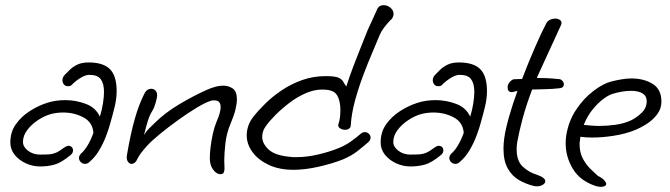

<svg xmlns="http://www.w3.org/2000/svg" viewBox="-20 -667 2597 744"><path d="M135 -22Q107 -22 80.5 -34Q54 -46 37 -67Q20 -88 20 -115Q20 -155 41 -185Q62 -215 94.5 -236Q127 -257 161 -268Q194 -279 233 -279Q274 -279 312.5 -264.5Q351 -250 367 -215Q375 -241 379 -266.5Q383 -292 383 -311Q383 -343 370.5 -360Q358 -377 326 -377Q313 -377 296 -367.5Q279 -358 263 -343Q257 -337 254.5 -335Q252 -333 243 -333Q233 -333 227.5 -340Q222 -347 222 -356Q222 -368 231 -377Q240 -386 251 -397Q262 -408 279.5 -416.5Q297 -425 324 -425Q380 -425 406 -399Q432 -373 432 -314Q432 -285 424.5 -254Q417 -223 407 -188Q401 -166 390.5 -138.5Q380 -111 364 -84Q348 -57 325 -38Q318 -32 310 -32Q300 -32 293 -39Q286 -46 286 -55Q286 -64 295 -73Q306 -82 318.5 -102Q331 -122 342 -152Q339 -193 303.5 -212Q268 -231 225 -231Q200 -231 177 -225Q152 -218 127 -201.5Q102 -185 85.5 -163Q69 -141 69 -117Q69 -98 88.5 -83Q108 -68 135 -68Q158 -68 171.5 -69Q185 -70 197.5 -75.5Q210 -81 230 -96Q239 -102 245 -102Q253 -102 258 -97Q263 -92 263 -84Q263 -73 252 -65Q218 -37 192.5 -29.5Q167 -22 135 -22Z M834 8Q819 8 806 -9.5Q793 -27 793 -54Q793 -71 796 -97Q799 -123 805 -149.5Q811 -176 819 -195Q835 -231 835 -252Q835 -278 811 -278Q808 -278 804 -278Q800 -278 796 -276Q776 -270 742 -249.5Q708 -229 670.5 -202Q633 -175 600 -148Q567 -121 549 -101Q524 -73 516 -58Q508 -43 508 -43Q500 -32 490 -32Q481 -32 475 -41.5Q469 -51 472 -67Q486 -149 502.5 -207Q519 -265 541 -307Q550 -323 566 -323Q575 -323 582 -316.5Q589 -310 589 -297Q589 -290 583.5 -270Q578 -250 570 -237Q560 -221 553.5 -200.5Q547 -180 538 -144Q549 -161 557 -168.5Q565 -176 578 -189Q619 -230 675.5 -263.5Q732 -297 784 -320Q795 -325 812 -330Q829 -335 846 -335Q866 -335 882 -324Q898 -313 898 -282Q898 -266 892.5 -243Q887 -220 874 -189Q858 -152 853.5 -112Q849 -72 849 -44Q849 -36 849.5 -28.5Q850 -21 850 -15Q850 -5 847 1.5Q844 8 834 8Z M1117 -9Q1062 -9 1021.5 -28Q981 -47 958.5 -77.5Q936 -108 936 -143Q936 -161 942.5 -180Q949 -199 963 -216Q981 -239 1008.5 -266Q1036 -293 1071.5 -317Q1107 -341 1150 -356.5Q1193 -372 1242 -372Q1278 -372 1291.5 -366Q1305 -360 1310 -350.5Q1315 -341 1322 -332Q1334 -370 1350 -412Q1366 -454 1381 -491Q1396 -528 1405 -551Q1411 -564 1419.5 -582.5Q1428 -601 1434.5 -615.5Q1441 -630 1441 -630Q1448 -647 1467 -647Q1481 -647 1493 -637Q1505 -627 1505 -613Q1505 -603 1497 -592H1496Q1496 -592 1487 -582.5Q1478 -573 1467.5 -559Q1457 -545 1452 -533Q1440 -503 1422.5 -462.5Q1405 -422 1387 -374Q1369 -326 1355.5 -276.5Q1342 -227 1339 -179Q1338 -172 1332 -168Q1326 -164 1318 -164Q1307 -164 1298 -169.5Q1289 -175 1291 -185Q1296 -199 1297.5 -213.5Q1299 -228 1299 -241Q1299 -269 1290.5 -289.5Q1282 -310 1264 -315Q1256 -318 1247 -319Q1238 -320 1229 -320Q1197 -320 1164 -305.5Q1131 -291 1101.5 -268.5Q1072 -246 1048 -222Q1024 -198 1010 -178Q996 -159 996 -137Q996 -111 1021 -87.5Q1046 -64 1107 -59Q1112 -58 1117 -58Q1122 -58 1128 -58Q1169 -58 1213.5 -68.5Q1258 -79 1292 -93Q1319 -104 1340 -119Q1361 -134 1377 -148Q1385 -155 1394 -155Q1403 -155 1409.5 -148.5Q1416 -142 1416 -134Q1416 -124 1407 -116Q1391 -102 1366.5 -82.5Q1342 -63 1308 -49Q1268 -33 1215 -21Q1162 -9 1117 -9Z M1570 -22Q1542 -22 1515.5 -34Q1489 -46 1472 -67Q1455 -88 1455 -115Q1455 -155 1476 -185Q1497 -215 1529.5 -236Q1562 -257 1596 -268Q1629 -279 1668 -279Q1709 -279 1747.5 -264.5Q1786 -250 1802 -215Q1810 -241 1814 -266.5Q1818 -292 1818 -311Q1818 -343 1805.5 -360Q1793 -377 1761 -377Q1748 -377 1731 -367.5Q1714 -358 1698 -343Q1692 -337 1689.5 -335Q1687 -333 1678 -333Q1668 -333 1662.5 -340Q1657 -347 1657 -356Q1657 -368 1666 -377Q1675 -386 1686 -397Q1697 -408 1714.5 -416.5Q1732 -425 1759 -425Q1815 -425 1841 -399Q1867 -373 1867 -314Q1867 -285 1859.5 -254Q1852 -223 1842 -188Q1836 -166 1825.5 -138.5Q1815 -111 1799 -84Q1783 -57 1760 -38Q1753 -32 1745 -32Q1735 -32 1728 -39Q1721 -46 1721 -55Q1721 -64 1730 -73Q1741 -82 1753.5 -102Q1766 -122 1777 -152Q1774 -193 1738.5 -212Q1703 -231 1660 -231Q1635 -231 1612 -225Q1587 -218 1562 -201.5Q1537 -185 1520.5 -163Q1504 -141 1504 -117Q1504 -98 1523.5 -83Q1543 -68 1570 -68Q1593 -68 1606.5 -69Q1620 -70 1632.5 -75.5Q1645 -81 1665 -96Q1674 -102 1680 -102Q1688 -102 1693 -97Q1698 -92 1698 -84Q1698 -73 1687 -65Q1653 -37 1627.5 -29.5Q1602 -22 1570 -22Z M2060 55Q2056 55 2053 54.5Q2050 54 2046 53Q2018 46 1991.5 31Q1965 16 1948 -13.5Q1931 -43 1931 -91Q1931 -110 1934 -132Q1939 -167 1952.5 -214.5Q1966 -262 1985 -314H1984Q1978 -314 1973 -312Q1968 -310 1963 -310Q1947 -310 1947 -329Q1947 -340 1956 -350Q1965 -360 1973 -360L2003 -361Q2028 -426 2053.5 -484.5Q2079 -543 2097 -577Q2102 -586 2111.5 -590.5Q2121 -595 2131 -595Q2141 -595 2148.5 -590.5Q2156 -586 2156 -578Q2156 -576 2154 -570L2092 -435Q2083 -416 2075.5 -399Q2068 -382 2060 -365Q2080 -365 2101.5 -364Q2123 -363 2150 -360Q2155 -359 2160 -353Q2165 -347 2165 -340Q2165 -335 2161.5 -330.5Q2158 -326 2147 -325Q2123 -322 2094 -321.5Q2065 -321 2042 -320Q2019 -259 2005.5 -209Q1992 -159 1984 -115Q1983 -108 1982.5 -101Q1982 -94 1982 -88Q1982 -43 2006 -21Q2030 1 2060 10Q2078 16 2085.5 22.5Q2093 29 2093 35Q2093 43 2083.5 49Q2074 55 2060 55Z M2308 57Q2300 57 2289 54Q2228 34 2200 -12.5Q2172 -59 2172 -111Q2172 -119 2172.5 -126.5Q2173 -134 2174 -141Q2183 -198 2212.5 -242Q2242 -286 2279.5 -314.5Q2317 -343 2348 -351Q2368 -356 2388 -359.5Q2408 -363 2427 -363Q2475 -363 2509 -342Q2543 -321 2543 -273Q2543 -246 2526.5 -224Q2510 -202 2485.5 -186.5Q2461 -171 2438 -162Q2403 -148 2358.5 -141Q2314 -134 2275 -134Q2250 -134 2229 -137V-136Q2229 -132 2228 -128.5Q2227 -125 2227 -121Q2226 -117 2226 -113.5Q2226 -110 2226 -107Q2226 -76 2238.5 -52.5Q2251 -29 2268 -12.5Q2285 4 2296 14Q2314 23 2321.5 31.5Q2329 40 2329 45Q2329 57 2308 57ZM2302 -179Q2332 -179 2365 -183.5Q2398 -188 2426 -201Q2448 -212 2467 -230.5Q2486 -249 2486 -275Q2486 -295 2470 -305Q2454 -315 2425 -315Q2392 -315 2353 -303Q2339 -299 2318.5 -284Q2298 -269 2277 -243.5Q2256 -218 2242 -183Q2254 -182 2269.5 -180.5Q2285 -179 2302 -179Z"/></svg>

Font: Grape Nuts
Style: Regular
Weight: 400
Designer: Robert E. Leuschke
Foundry: Robert E. Leuschke
Version: Version 1.010; ttfautohint (v1.8.3)